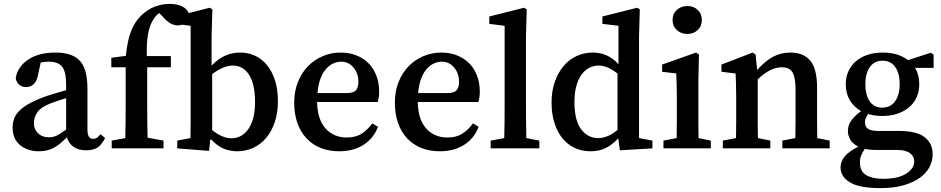

<svg xmlns="http://www.w3.org/2000/svg" viewBox="-20 -765 4854 990"><path d="M321 -259Q298 -252 277.5 -245Q257 -238 243 -233Q189 -212 172 -185.5Q155 -159 155 -132Q155 -112 160.5 -100Q166 -88 175 -79Q197 -57 233 -57Q253 -57 271.5 -65.5Q290 -74 321 -97ZM522 -53Q503 -16 480.5 -3Q458 10 426 10Q384 10 359 -8Q334 -26 325 -57Q307 -39 290.5 -25.5Q274 -12 257.5 -3Q241 6 222 10.5Q203 15 180 15Q123 15 84 -16.5Q45 -48 45 -108Q45 -130 52 -151Q59 -172 78.5 -192.5Q98 -213 132.5 -232Q167 -251 221 -270Q241 -277 267.5 -284.5Q294 -292 321 -300V-327Q321 -395 300.5 -421Q280 -447 231 -447Q222 -447 211.5 -446Q201 -445 190 -443L176 -379Q164 -316 114 -316Q92 -316 78 -329Q64 -342 61 -363Q71 -421 125 -457.5Q179 -494 266 -494Q352 -494 391.5 -452Q431 -410 431 -306V-96Q431 -49 460 -49Q471 -49 479 -54.5Q487 -60 494 -68L499 -73Z M629 -477Q637 -556 655 -602.5Q673 -649 704 -681Q739 -716 777.5 -730.5Q816 -745 854 -745Q894 -745 921 -731Q948 -717 956 -690Q956 -666 939 -650Q922 -634 896 -634Q856 -634 817 -682L801 -698Q793 -692 786 -685Q779 -678 773 -668Q753 -639 744 -593Q735 -547 737 -476H861V-418H739V-210Q739 -171 739.5 -132.5Q740 -94 741 -55L823 -40V0H556V-40L626 -53Q627 -93 627.5 -132Q628 -171 628 -210V-418H554V-467Z M1074 -94Q1127 -52 1174 -52Q1199 -52 1221 -63.5Q1243 -75 1259.5 -98Q1276 -121 1285.5 -155.5Q1295 -190 1295 -237Q1295 -332 1264 -379.5Q1233 -427 1180 -427Q1133 -427 1074 -383ZM1071 -427Q1103 -460 1139 -477Q1175 -494 1219 -494Q1260 -494 1295.5 -477.5Q1331 -461 1357 -429Q1383 -397 1398 -350.5Q1413 -304 1413 -243Q1413 -184 1397 -136Q1381 -88 1353 -54.5Q1325 -21 1286.5 -3Q1248 15 1204 15Q1165 15 1132 1Q1099 -13 1070 -45H1064L1058 13L894 0V-40L962 -53Q963 -91 963 -134.5Q963 -178 963 -210V-632L884 -642V-680L1061 -725L1075 -717L1071 -575Z M1767 -285Q1803 -285 1815.5 -300Q1828 -315 1828 -342Q1828 -387 1802.5 -417Q1777 -447 1739 -447Q1720 -447 1700 -438.5Q1680 -430 1662.5 -411Q1645 -392 1633 -361Q1621 -330 1617 -285ZM1615 -239Q1617 -148 1659 -102Q1701 -56 1768 -56Q1814 -56 1844.5 -75.5Q1875 -95 1900 -129L1929 -111Q1906 -51 1854 -18Q1802 15 1729 15Q1676 15 1633.5 -2Q1591 -19 1560.5 -51.5Q1530 -84 1513.5 -130.5Q1497 -177 1497 -236Q1497 -293 1515.5 -340.5Q1534 -388 1566.5 -422Q1599 -456 1643 -475Q1687 -494 1737 -494Q1781 -494 1817.5 -479.5Q1854 -465 1880 -439Q1906 -413 1920.5 -375.5Q1935 -338 1935 -292Q1935 -277 1933 -263.5Q1931 -250 1928 -239Z M2286 -285Q2322 -285 2334.5 -300Q2347 -315 2347 -342Q2347 -387 2321.5 -417Q2296 -447 2258 -447Q2239 -447 2219 -438.5Q2199 -430 2181.5 -411Q2164 -392 2152 -361Q2140 -330 2136 -285ZM2134 -239Q2136 -148 2178 -102Q2220 -56 2287 -56Q2333 -56 2363.5 -75.5Q2394 -95 2419 -129L2448 -111Q2425 -51 2373 -18Q2321 15 2248 15Q2195 15 2152.5 -2Q2110 -19 2079.5 -51.5Q2049 -84 2032.5 -130.5Q2016 -177 2016 -236Q2016 -293 2034.5 -340.5Q2053 -388 2085.5 -422Q2118 -456 2162 -475Q2206 -494 2256 -494Q2300 -494 2336.5 -479.5Q2373 -465 2399 -439Q2425 -413 2439.5 -375.5Q2454 -338 2454 -292Q2454 -277 2452 -263.5Q2450 -250 2447 -239Z M2761 -40V0H2510V-40L2580 -53Q2581 -93 2581.5 -132Q2582 -171 2582 -210V-632L2503 -642V-680L2682 -725L2696 -717L2692 -575V-210Q2692 -171 2692.5 -131.5Q2693 -92 2694 -53Z M3164 -386Q3111 -427 3067 -427Q3042 -427 3019.5 -416Q2997 -405 2979.5 -381.5Q2962 -358 2952 -322.5Q2942 -287 2942 -239Q2942 -144 2976.5 -98.5Q3011 -53 3064 -53Q3114 -53 3164 -95ZM3344 -40V0L3176 10L3168 -52Q3139 -20 3105 -2.5Q3071 15 3025 15Q2981 15 2944 -2Q2907 -19 2880.5 -51.5Q2854 -84 2839 -130.5Q2824 -177 2824 -236Q2824 -295 2840.5 -342.5Q2857 -390 2885.5 -424Q2914 -458 2953 -476Q2992 -494 3037 -494Q3115 -494 3169 -434V-632L3086 -642V-680L3265 -725L3279 -717L3275 -575V-53Z M3524 -590Q3492 -590 3470 -610Q3448 -630 3448 -662Q3448 -694 3470 -714Q3492 -734 3524 -734Q3556 -734 3577.5 -714Q3599 -694 3599 -662Q3599 -630 3577.5 -610Q3556 -590 3524 -590ZM3645 -40V0H3401V-40L3469 -53Q3470 -91 3470 -134Q3470 -177 3470 -210V-260Q3470 -301 3469 -328.5Q3468 -356 3467 -386L3394 -395V-432L3569 -494L3584 -484L3581 -345V-210Q3581 -177 3581 -133.5Q3581 -90 3582 -53Z M4258 -40V0H4014V-40L4081 -53Q4082 -90 4082 -133Q4082 -176 4082 -210V-302Q4082 -365 4066.5 -391.5Q4051 -418 4012 -418Q3980 -418 3950 -402.5Q3920 -387 3887 -356V-210Q3887 -177 3887 -134Q3887 -91 3888 -53L3952 -40V0H3707V-40L3775 -53Q3776 -91 3776 -134Q3776 -177 3776 -210V-264Q3776 -305 3775 -330.5Q3774 -356 3773 -386L3700 -395V-432L3861 -494L3876 -484L3884 -404Q3924 -449 3964.5 -471.5Q4005 -494 4055 -494Q4124 -494 4158.5 -451.5Q4193 -409 4193 -314V-210Q4193 -176 4193 -133Q4193 -90 4194 -53Z M4529 -210Q4572 -210 4595.5 -243Q4619 -276 4619 -332Q4619 -387 4596 -419.5Q4573 -452 4531 -452Q4488 -452 4465 -419Q4442 -386 4442 -331Q4442 -275 4464.5 -242.5Q4487 -210 4529 -210ZM4494 8Q4478 8 4464.5 6.5Q4451 5 4439 3Q4427 20 4420.5 36.5Q4414 53 4414 72Q4414 119 4446.5 138Q4479 157 4532 157Q4611 157 4652.5 130.5Q4694 104 4694 67Q4694 56 4689.5 45.5Q4685 35 4674.5 26.5Q4664 18 4647 13Q4630 8 4604 8ZM4794 -415H4698Q4720 -379 4720 -331Q4720 -293 4706 -262.5Q4692 -232 4666.5 -211Q4641 -190 4606.5 -178.5Q4572 -167 4530 -167Q4510 -167 4491.5 -169.5Q4473 -172 4456 -177Q4449 -166 4444.5 -156Q4440 -146 4440 -134Q4440 -112 4455.5 -101Q4471 -90 4506 -90H4612Q4706 -90 4747.5 -58Q4789 -26 4789 31Q4789 65 4772.5 96.5Q4756 128 4722.5 152Q4689 176 4638.5 190.5Q4588 205 4520 205Q4412 205 4363 175.5Q4314 146 4314 98Q4314 67 4336 41Q4358 15 4406 -9Q4377 -23 4364.5 -44.5Q4352 -66 4352 -90Q4352 -120 4370 -144.5Q4388 -169 4420 -192Q4383 -213 4362 -248Q4341 -283 4341 -331Q4341 -368 4355 -398.5Q4369 -429 4394 -450Q4419 -471 4454 -482.5Q4489 -494 4531 -494Q4611 -494 4662 -455L4779 -493L4794 -483Z"/></svg>

Font: Source Serif Pro Semibold
Style: Regular
Weight: 600
Designer: Frank Grießhammer
Foundry: Adobe Systems Incorporated
Version: Version 1.014;PS Version 1.0;hotconv 1.0.73;makeotf.lib2.5.5